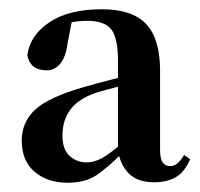

<svg xmlns="http://www.w3.org/2000/svg" viewBox="-20 -858 433 415"><path d="M313 -464Q277 -464 258 -483.5Q239 -503 235 -534V-536V-726Q235 -776 220.5 -794.5Q206 -813 168 -813Q152 -813 135 -810Q118 -807 94 -797L136 -816L126 -764Q122 -734 110 -720Q98 -706 81 -706Q45 -706 39 -739Q45 -782 87 -810Q129 -838 200 -838Q266 -838 296 -806Q326 -774 326 -705V-534Q326 -515 331.5 -507Q337 -499 348 -499Q356 -499 363 -504.5Q370 -510 378 -523L391 -514Q379 -486 360 -475Q341 -464 313 -464ZM126 -463Q83 -463 55 -486.5Q27 -510 27 -554Q27 -594 56 -621Q85 -648 162 -670Q190 -678 223 -686.5Q256 -695 283 -701V-683Q256 -676 229 -669Q202 -662 186 -657Q149 -644 132 -621Q115 -598 115 -565Q115 -535 130.5 -521Q146 -507 167 -507Q183 -507 199 -515.5Q215 -524 240 -545L256 -541L244 -527Q214 -497 189.5 -480Q165 -463 126 -463Z"/></svg>

Font: Noto Serif JP ExtraLight ExtraBold
Style: Regular
Weight: 800
Version: Version 2.003-H1;hotconv 1.1.1;makeotfexe 2.6.0